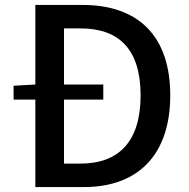

<svg xmlns="http://www.w3.org/2000/svg" viewBox="-20 -757 765 777"><path d="M123 0H320C540 0 669 -132 669 -371C669 -611 540 -737 314 -737H123V-415L35 -410V-354H123ZM239 -95V-354H398V-415H239V-642H306C464 -642 549 -555 549 -371C549 -188 464 -95 306 -95Z"/></svg>

Font: Noto Sans JP Medium
Style: Regular
Weight: 500
Designer: Ryoko NISHIZUKA  (kana, bopomofo & ideographs); Paul D. Hunt (Latin, Greek & Cyrillic); Sandoll Communications , Soo-you
Foundry: Adobe
Version: Version 2.002;hotconv 1.0.116;makeotfexe 2.5.65601